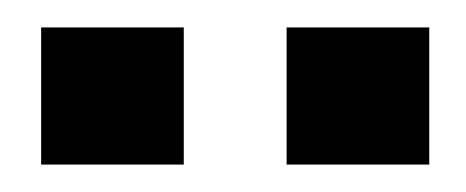

<svg xmlns="http://www.w3.org/2000/svg" viewBox="-20 -730 340 140"><path d="M10 -710H114V-610H10ZM189 -710H293V-610H189Z"/></svg>

Font: Muli SemiBold
Style: Regular
Weight: 600
Designer: Vernon Adams
Foundry: Vernon Adams
Version: Version 2.000